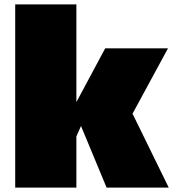

<svg xmlns="http://www.w3.org/2000/svg" viewBox="-20 -855 789 875"><path d="M49.3 0V-835H328.1V-389.6L459.5 -634.8H745.6L584 -336.9L749 0H465.8L349.1 -280.8L328.1 -233.4V0Z"/></svg>

Font: Coda
Style: Heavy
Weight: 800
Version: Version 2.000; ttfautohint (v0.8) -r 50 -G 200 -x